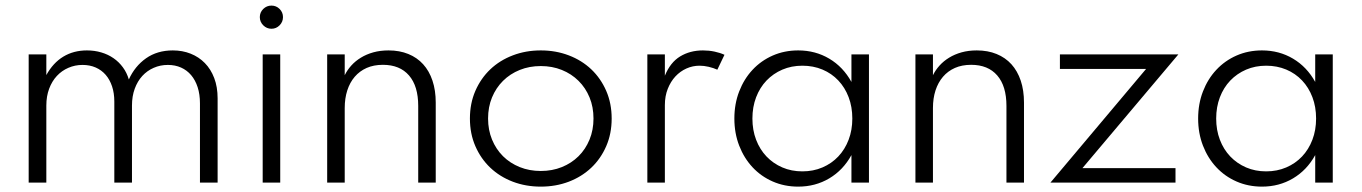

<svg xmlns="http://www.w3.org/2000/svg" viewBox="-20 -663 4943 697"><path d="M148.2 -465.5V-390.5Q172.7 -435 210 -457.5Q247.3 -480 295.5 -480Q323.2 -480 347.7 -472.7Q372.3 -465.5 392 -451.8Q411.8 -438.2 426.1 -418.6Q440.5 -399.1 447.7 -374.5Q469.5 -422.7 510.2 -451.4Q550.9 -480 607.3 -480Q642.3 -480 672 -468.2Q701.8 -456.4 723.6 -434.1Q745.5 -411.8 757.7 -379.5Q770 -347.3 770 -305.9V0H705.9V-287.7Q705.9 -320.5 697.5 -346.4Q689.1 -372.3 673.9 -390.2Q658.6 -408.2 637.3 -417.7Q615.9 -427.3 589.5 -427.3Q561.8 -427.3 538 -416.8Q514.1 -406.4 496.6 -387.3Q479.1 -368.2 469.1 -340.9Q459.1 -313.6 459.1 -280V0H395V-294.5Q395 -325 386.8 -349.5Q378.6 -374.1 363.6 -391.4Q348.6 -408.6 327.3 -418Q305.9 -427.3 279.5 -427.3Q252.3 -427.3 228.2 -416.8Q204.1 -406.4 186.4 -387.3Q168.6 -368.2 158.4 -340.9Q148.2 -313.6 148.2 -280V0H84.1V-465.5Z M965.5 -558.6Q948.2 -558.6 935.7 -571.1Q923.2 -583.6 923.2 -600.9Q923.2 -618.2 935.7 -630.5Q948.2 -642.7 965.5 -642.7Q982.7 -642.7 995 -630.5Q1007.3 -618.2 1007.3 -600.9Q1007.3 -583.6 995 -571.1Q982.7 -558.6 965.5 -558.6ZM933.6 0V-465.5H997.3V0Z M1167.7 0V-465.5H1231.4V-390Q1240.5 -408.6 1255.2 -425Q1270 -441.4 1290 -453.6Q1310 -465.9 1335.2 -473Q1360.5 -480 1390.5 -480Q1430.5 -480 1462.3 -467Q1494.1 -454.1 1516.1 -429.8Q1538.2 -405.5 1550 -370.2Q1561.8 -335 1561.8 -290.5V0H1498.2V-278.6Q1498.2 -350.5 1464.8 -389.1Q1431.4 -427.7 1370 -427.7Q1336.8 -427.7 1311.1 -416.4Q1285.5 -405 1267.7 -384.3Q1250 -363.6 1240.7 -334.8Q1231.4 -305.9 1231.4 -270.9V0Z M1943.2 14.5Q1888.6 14.5 1841.6 -3.4Q1794.5 -21.4 1760 -54.1Q1725.5 -86.8 1705.7 -132.3Q1685.9 -177.7 1685.9 -232.7Q1685.9 -287.7 1705.7 -333.2Q1725.5 -378.6 1760 -411.4Q1794.5 -444.1 1841.6 -462Q1888.6 -480 1943.2 -480Q1997.7 -480 2044.8 -462Q2091.8 -444.1 2126.4 -411.4Q2160.9 -378.6 2180.7 -333.2Q2200.5 -287.7 2200.5 -232.7Q2200.5 -177.7 2180.7 -132.3Q2160.9 -86.8 2126.4 -54.1Q2091.8 -21.4 2044.8 -3.4Q1997.7 14.5 1943.2 14.5ZM1943.2 -42.3Q1984.5 -42.3 2019.5 -56.4Q2054.5 -70.5 2080.2 -95.9Q2105.9 -121.4 2120.2 -156.4Q2134.5 -191.4 2134.5 -232.7Q2134.5 -274.5 2120.2 -309.3Q2105.9 -344.1 2080.2 -369.5Q2054.5 -395 2019.5 -409.1Q1984.5 -423.2 1943.2 -423.2Q1901.8 -423.2 1866.8 -409.1Q1831.8 -395 1806.1 -369.5Q1780.5 -344.1 1766.1 -309.3Q1751.8 -274.5 1751.8 -232.7Q1751.8 -191.4 1766.1 -156.4Q1780.5 -121.4 1806.1 -95.9Q1831.8 -70.5 1866.8 -56.4Q1901.8 -42.3 1943.2 -42.3Z M2330 0V-465.5H2393.6V-388.2Q2413.2 -436.4 2449.1 -458.2Q2485 -480 2531.8 -480Q2553.6 -480 2573.9 -475.7Q2594.1 -471.4 2610 -464.1L2584.1 -410Q2570 -416.4 2552.7 -420.5Q2535.5 -424.5 2519.5 -424.5Q2494.5 -424.5 2471.8 -414.3Q2449.1 -404.1 2431.8 -385.5Q2414.5 -366.8 2404.1 -340.5Q2393.6 -314.1 2393.6 -281.4V0Z M2645.9 -232.7Q2645.9 -285.9 2663.4 -331.1Q2680.9 -376.4 2711.8 -409.5Q2742.7 -442.7 2785.2 -461.4Q2827.7 -480 2877.7 -480Q2940 -480 2990.5 -450Q3040.9 -420 3070.9 -365.5V-465.5H3134.5V0H3070.9V-100Q3040.9 -45.5 2990.5 -15.5Q2940 14.5 2877.7 14.5Q2827.7 14.5 2785.2 -4.1Q2742.7 -22.7 2711.8 -55.9Q2680.9 -89.1 2663.4 -134.3Q2645.9 -179.5 2645.9 -232.7ZM2711.4 -232.7Q2711.4 -190.9 2724.8 -155.7Q2738.2 -120.5 2762.5 -95Q2786.8 -69.5 2820 -55.2Q2853.2 -40.9 2892.7 -40.9Q2932.3 -40.9 2965.7 -55.2Q2999.1 -69.5 3023.2 -95Q3047.3 -120.5 3060.7 -155.7Q3074.1 -190.9 3074.1 -232.7Q3074.1 -275 3060.7 -310.2Q3047.3 -345.5 3023.2 -370.9Q2999.1 -396.4 2965.7 -410.5Q2932.3 -424.5 2892.7 -424.5Q2853.2 -424.5 2820 -410.2Q2786.8 -395.9 2762.5 -370.5Q2738.2 -345 2724.8 -309.8Q2711.4 -274.5 2711.4 -232.7Z M3303.2 0V-465.5H3366.8V-390Q3375.9 -408.6 3390.7 -425Q3405.5 -441.4 3425.5 -453.6Q3445.5 -465.9 3470.7 -473Q3495.9 -480 3525.9 -480Q3565.9 -480 3597.7 -467Q3629.5 -454.1 3651.6 -429.8Q3673.6 -405.5 3685.5 -370.2Q3697.3 -335 3697.3 -290.5V0H3633.6V-278.6Q3633.6 -350.5 3600.2 -389.1Q3566.8 -427.7 3505.5 -427.7Q3472.3 -427.7 3446.6 -416.4Q3420.9 -405 3403.2 -384.3Q3385.5 -363.6 3376.1 -334.8Q3366.8 -305.9 3366.8 -270.9V0Z M3793.2 0 4140.5 -412.7H3827.7V-465.5H4257.7L3909.5 -52.7H4247.3V0Z M4329.5 -232.7Q4329.5 -285.9 4347 -331.1Q4364.5 -376.4 4395.5 -409.5Q4426.4 -442.7 4468.9 -461.4Q4511.4 -480 4561.4 -480Q4623.6 -480 4674.1 -450Q4724.5 -420 4754.5 -365.5V-465.5H4818.2V0H4754.5V-100Q4724.5 -45.5 4674.1 -15.5Q4623.6 14.5 4561.4 14.5Q4511.4 14.5 4468.9 -4.1Q4426.4 -22.7 4395.5 -55.9Q4364.5 -89.1 4347 -134.3Q4329.5 -179.5 4329.5 -232.7ZM4395 -232.7Q4395 -190.9 4408.4 -155.7Q4421.8 -120.5 4446.1 -95Q4470.5 -69.5 4503.6 -55.2Q4536.8 -40.9 4576.4 -40.9Q4615.9 -40.9 4649.3 -55.2Q4682.7 -69.5 4706.8 -95Q4730.9 -120.5 4744.3 -155.7Q4757.7 -190.9 4757.7 -232.7Q4757.7 -275 4744.3 -310.2Q4730.9 -345.5 4706.8 -370.9Q4682.7 -396.4 4649.3 -410.5Q4615.9 -424.5 4576.4 -424.5Q4536.8 -424.5 4503.6 -410.2Q4470.5 -395.9 4446.1 -370.5Q4421.8 -345 4408.4 -309.8Q4395 -274.5 4395 -232.7Z"/></svg>

Font: Spartan
Style: Regular
Weight: 400
Designer: Matt Bailey, Mirko Velimirovic
Foundry: Matt Bailey
Version: Version 1.005